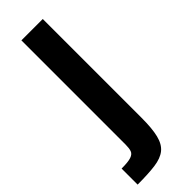

<svg xmlns="http://www.w3.org/2000/svg" viewBox="-254 -525 737 737"><g transform="rotate(-45 114.5 -156.5)"><path d="M-13 197V110Q23 110 39 104.5Q55 99 59 87Q63 75 63 56V-510H179V26Q179 84 170.5 118.5Q162 153 141 170Q120 187 82.5 192Q45 197 -13 197Z"/></g></svg>

Font: Saira SemiCondensed SemiBold
Style: Regular
Weight: 600
Width: 4
Designer: Hector Gatti with collaboration of the Omnibus-Type team
Foundry: Omnibus-Type
Version: Version 1.101